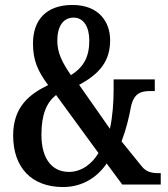

<svg xmlns="http://www.w3.org/2000/svg" viewBox="-20 -744 677 774"><path d="M234 10C316 10 375 -33 410 -85L473 0H628V-46H620C591 -46 569 -51 551 -74L470 -174C488 -221 500 -270 508 -314C521 -375 556 -377 592 -377H604V-424H438V-382C438 -333 434 -273 423 -225L299 -402C383 -447 424 -499 424 -582C424 -655 379 -724 272 -724C164 -724 113 -661 113 -569C113 -502 131 -459 174 -401C100 -365 33 -314 33 -198C33 -69 107 10 234 10ZM266 -441C230 -493 211 -532 211 -580C211 -637 234 -673 277 -673C318 -673 340 -634 340 -581C340 -515 318 -474 266 -441ZM258 -51C191 -51 147 -102 147 -201C147 -283 168 -331 206 -361L377 -127C352 -85 310 -51 258 -51Z"/></svg>

Font: Noto Serif Sinhala ExtraCondensed SemiBold
Style: Regular
Weight: 600
Width: 2
Designer: Jelle Bosma - Monotype Design Team
Foundry: Monotype Imaging Inc.
Version: Version 2.007